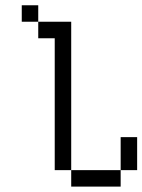

<svg xmlns="http://www.w3.org/2000/svg" viewBox="-20 -645 540 728"><path d="M250 0V62.5H437.5V0ZM250 0V-562.5H125V-500H187.5Q187.5 -500 187.5 0ZM437.5 0H500Q500 0 500 -125H437.5Q437.5 -125 437.5 0ZM125 -562.5V-625H62.5V-562.5Z"/></svg>

Font: CalcUnifontExMono
Style: Regular
Weight: 500
Version: Version 15.0.06